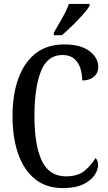

<svg xmlns="http://www.w3.org/2000/svg" viewBox="-20 -951 553 981"><path d="M300 10Q216 10 159 -36Q102 -82 73 -164.5Q44 -247 44 -358Q44 -468 74 -550.5Q104 -633 162.5 -678.5Q221 -724 308 -724Q392 -724 437 -690Q482 -656 482 -609Q482 -578 460 -559Q438 -540 400 -540Q400 -573 390.5 -602.5Q381 -632 359 -651Q337 -670 299 -670Q222 -670 189 -586.5Q156 -503 156 -358Q156 -210 193.5 -130Q231 -50 317 -50Q378 -50 412 -78.5Q446 -107 468 -143Q481 -133 481 -107Q481 -83 463 -56Q445 -29 405.5 -9.5Q366 10 300 10ZM255 -784Q276 -821 298 -859Q320 -897 332 -931H438V-921Q428 -904 403.5 -876.5Q379 -849 350 -820.5Q321 -792 296 -771H255Z"/></svg>

Font: Noto Serif Thai ExtraCondensed Medium
Style: Regular
Weight: 500
Width: 2
Designer: Monotype Design Team
Foundry: Monotype Imaging Inc.
Version: Version 2.002; ttfautohint (v1.8.4.7-5d5b)